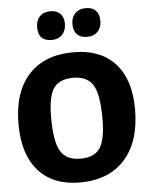

<svg xmlns="http://www.w3.org/2000/svg" viewBox="-59 -922 765 981"><g transform="rotate(-5 323.5 -431.5)"><path d="M237 -874Q269 -874 287 -855.5Q305 -837 305 -804Q305 -769 285 -748Q265 -727 231 -727Q162 -727 162 -798Q162 -833 182 -853.5Q202 -874 237 -874ZM418 -874Q451 -874 469 -855.5Q487 -837 487 -804Q487 -769 467 -748Q447 -727 413 -727Q379 -727 361 -745.5Q343 -764 343 -798Q343 -833 363.5 -853.5Q384 -874 418 -874ZM336 -655Q474 -655 549 -572.5Q624 -490 624 -338Q624 -172 542 -80.5Q460 11 311 11Q174 11 99 -73.5Q24 -158 24 -313Q24 -477 105.5 -566Q187 -655 336 -655ZM322 -525Q252 -525 222.5 -482.5Q193 -440 193 -334Q193 -209 222.5 -159.5Q252 -110 325 -110Q396 -110 425 -153.5Q454 -197 454 -304Q454 -428 424.5 -476.5Q395 -525 322 -525Z"/></g></svg>

Font: Alegreya Sans ExtraBold
Style: Regular
Weight: 800
Designer: Juan Pablo del Peral
Foundry: Huerta Tipografica
Version: Version 2.007